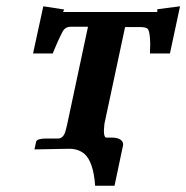

<svg xmlns="http://www.w3.org/2000/svg" viewBox="-20 -468 586 604"><path d="M308.6 -79.1Q303.7 -38.1 313.5 -35.2H330.6Q360.8 -35.2 366.7 -18.6Q367.7 -14.2 367.2 -11.2L340.3 116.2H279.3Q273.9 40 244.6 15.1Q225.1 0 198.2 0Q183.6 0 143.3 1Q103 2 88.4 2L93.8 -22.9Q97.2 -31.7 122.6 -32.2H163.6Q178.7 -33.2 185.1 -52.7Q188 -62 191.4 -77.1L256.8 -383.8H202.6Q185.5 -383.8 177.2 -369.1Q172.9 -361.3 161.6 -336.9Q146.5 -302.2 146 -299.8H84L116.2 -448.2L182.1 -438L178.2 -430.2H474.6Q475.1 -431.6 475.1 -439L546.4 -448.2L514.6 -299.8H451.7Q452.1 -304.7 452.1 -315.4Q452.1 -324.7 452.6 -328.1Q452.1 -371.6 443.4 -378.4Q436 -382.8 422.4 -382.8H373.5Z"/></svg>

Font: Linux Libertine Slanted O
Style: Bold Slanted
Weight: 700
Designer: Philipp H. Poll
Foundry: Philipp H. Poll
Version: Version 5.0.0